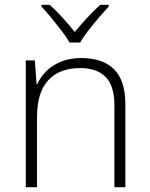

<svg xmlns="http://www.w3.org/2000/svg" viewBox="-20 -784 628 804"><path d="M320 -541Q410 -541 457.5 -494Q505 -447 505 -347V0H459V-344Q459 -425 422 -462Q385 -499 316 -499Q229 -499 182 -448Q135 -397 135 -294V0H88V-531H126L133 -432H136Q150 -462 174.5 -486.5Q199 -511 235.5 -526Q272 -541 320 -541ZM271 -606Q259 -628 238 -655Q217 -682 195 -709Q173 -736 154 -756V-764H188Q215 -740 243 -709Q271 -678 293 -650Q316 -678 344.5 -709Q373 -740 400 -764H435V-756Q416 -736 393 -709Q370 -682 349 -655Q328 -628 316 -606Z"/></svg>

Font: Noto Sans Oriya ExtraLight
Style: Regular
Weight: 250
Version: Version 2.003